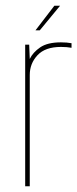

<svg xmlns="http://www.w3.org/2000/svg" viewBox="-20 -651 270 671"><path d="M68 0V-495H82L84 -445Q95 -468 120.5 -485.5Q146 -503 193 -503Q214 -503 230 -500V-484Q214 -487 193 -487Q138 -487 111 -458Q84 -429 84 -389V0ZM104 -545 170 -631H190L119 -545Z"/></svg>

Font: Alumni Sans Pinstripe
Style: Regular
Weight: 400
Designer: Robert E. Leuschke
Foundry: Robert E. Leuschke
Version: Version 1.010; ttfautohint (v1.8.4.7-5d5b)